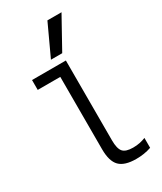

<svg xmlns="http://www.w3.org/2000/svg" viewBox="-246 -1085 993 1179"><g transform="rotate(-30 250.0 -495.0)"><path d="M353 10Q271 10 235.5 -26Q200 -62 200 -147V-660H40V-730H280V-164Q280 -105 299.5 -82.5Q319 -60 371 -60Q397 -60 418.5 -64.5Q440 -69 460 -77V-7Q434 2 407.5 6Q381 10 353 10ZM283 -780H203L305 -1000H405Z"/></g></svg>

Font: M PLUS Code Latin
Style: Regular
Weight: 400
Designer: Coji Morishita
Foundry: UNDERFOREST DESIGN
Version: Version 1.002; ttfautohint (v1.8.3)